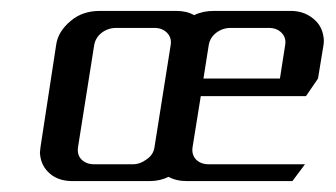

<svg xmlns="http://www.w3.org/2000/svg" viewBox="-20 -332 616 352"><path d="M53.2 -52.2Q53.2 -53.2 54.2 -62L83 -250Q86.4 -274.4 109.9 -293.9Q131.3 -312 163.1 -312H303.2Q322.3 -312 335.9 -304.2Q351.6 -312 372.1 -312H513.2Q540.5 -312 559.1 -293.5Q572.3 -280.3 573.7 -258.8Q573.7 -253.9 573.2 -250L563 -188L541 -155.8H348.1L333 -62Q331.1 -48.3 339.4 -39.6Q348.1 -30.8 362.8 -30.8H539.1L516.1 0H323.2Q302.7 0 289.1 -7.8Q273.4 0 253.9 0H112.8Q83.5 0 66.9 -18.1Q54.2 -31.7 53.2 -52.2ZM123 -62Q121.1 -47.9 129.4 -39.6Q138.2 -30.8 152.8 -30.8H223.1Q236.8 -30.8 249 -40Q261.2 -48.3 263.2 -62L293 -250Q294.9 -263.2 286.1 -272Q277.3 -280.8 263.2 -280.8H192.9Q178.2 -280.8 166.5 -272Q155.3 -263.2 152.8 -250ZM353 -188H493.2L502.9 -250Q504.9 -263.2 496.1 -272Q487.3 -280.8 473.1 -280.8H402.8Q388.2 -280.8 376.5 -272Q365.2 -263.2 362.8 -250Z"/></svg>

Font: Hhenum
Style: Italic
Weight: 400
Designer: T. Christopher White
Version: Version 1.0